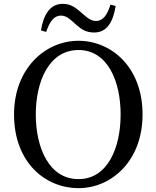

<svg xmlns="http://www.w3.org/2000/svg" viewBox="-20 -962 813 998"><path d="M193 -804 220 -796C238 -849 260 -881 297 -881C330 -881 353 -853 380 -830C403 -810 428 -793 469 -793C535 -793 568 -846 581 -931L554 -938C538 -885 516 -853 479 -853C445 -853 422 -881 394 -904C370 -924 346 -942 306 -942C241 -942 206 -887 193 -804ZM166 -367C166 -539 235 -702 388 -702C540 -702 607 -539 607 -367C607 -194 540 -31 388 -31C235 -31 166 -194 166 -367ZM388 -750C216 -750 53 -607 53 -367C53 -118 215 16 388 16C560 16 721 -126 721 -367C721 -614 558 -750 388 -750Z"/></svg>

Font: Noto Serif CJK JP Medium
Style: Regular
Weight: 500
Designer: Ryoko NISHIZUKA 西塚涼子 (kana & ideographs); Frank Grießhammer (Latin, Greek & Cyrillic); Wenlong ZHANG 张文龙 (bopomofo); San
Foundry: Adobe Systems Incorporated
Version: Version 1.000;PS 1;hotconv 16.6.53;makeotf.lib2.5.65590